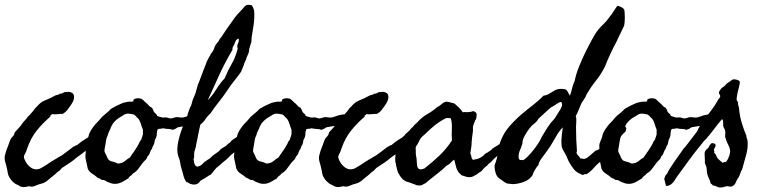

<svg xmlns="http://www.w3.org/2000/svg" viewBox="-50 -760 3273 819"><path d="M406.2 -224.6Q416 -212.4 415.5 -208Q415 -204.6 415 -197.3Q410.2 -191.9 407.2 -185.1Q404.8 -179.2 398.4 -173.8Q392.6 -169.9 388.2 -168.5Q382.3 -167 378.9 -162.1Q372.1 -159.7 369.1 -157.2Q365.7 -154.3 357.4 -155.3Q334 -131.8 315.9 -117.2Q297.9 -102.5 278.3 -88.9Q263.7 -76.2 247.6 -65.4Q231.4 -54.7 214.8 -43.9Q208.5 -37.6 206.1 -34.7Q202.6 -30.3 196.3 -27.3Q185.1 -16.1 172.4 -6.3Q166 -1.5 160.4 3.2Q154.8 7.8 149.4 12.7Q138.7 20.5 126.5 23.4Q113.8 26.4 103.5 31.2Q85 39.6 75.2 34.2L57.1 37.6Q49.8 39.1 39.1 36.1Q36.1 35.2 33.2 33.2Q31.7 32.2 30 31.2Q28.3 30.3 26.4 29.3Q16.6 25.4 11.2 21Q5.9 16.6 2 12.7Q-1 9.8 -4.9 4.4Q-8.8 -1 -10.7 -4.9Q-15.6 -12.7 -17.1 -23.9Q-18.6 -35.2 -21.5 -45.9Q-23.4 -55.7 -27.3 -67.4Q-30.8 -78.1 -30.3 -89.8Q-29.8 -93.8 -28.8 -97.7Q-27.8 -101.6 -26.9 -105L-22.5 -120.1Q-19.5 -127 -17.1 -133.3Q-14.6 -139.6 -12.7 -145.5Q-9.3 -156.2 -3.9 -168Q-1 -172.9 2.4 -175.8Q5.9 -178.7 8.8 -183.6Q10.3 -185.1 11.2 -189.5Q12.2 -194.3 13.7 -196.3L30.3 -214.4Q34.7 -219.2 38.6 -224.1Q42.5 -229 45.9 -234.4Q48.3 -237.8 51 -241Q53.7 -244.1 56.2 -246.6Q58.6 -249 61.3 -252.2Q64 -255.4 66.4 -258.8Q71.8 -266.1 74.7 -268.1Q77.1 -269.5 79.1 -272.5Q85 -278.3 89.8 -284.7Q94.7 -291 99.6 -297.9Q103 -301.3 106.7 -304.9Q110.4 -308.6 113.8 -312.5Q120.6 -319.8 128.9 -325.2Q138.2 -330.6 147 -334Q151.9 -335.9 156.7 -338.1Q161.6 -340.3 167 -342.8Q172.4 -345.2 176.3 -347.7Q180.2 -350.1 185.5 -352.5Q191.4 -355 196.3 -355.5Q200.7 -356 205.1 -360.4Q210.9 -359.4 215.8 -362.3Q220.7 -365.2 225.6 -367.2Q230.5 -367.7 234.9 -367.2Q239.3 -366.2 242.2 -369.1Q244.6 -367.2 248.5 -367.2Q252 -367.2 253.9 -365.2Q263.2 -362.8 265.6 -351.6Q267.6 -336.9 258.3 -321.3Q249 -305.7 242.2 -297.9Q233.9 -284.2 217.8 -274.4Q206.5 -274.4 193.8 -272.9Q180.7 -271.5 171.9 -273.4Q169.4 -269 166.5 -268.1Q162.6 -266.6 165 -262.7Q131.8 -234.4 106.4 -202.6Q81.1 -170.9 66.4 -127.9Q61 -110.4 56.6 -104Q51.8 -97.2 51.8 -88.9Q57.6 -68.4 71.3 -54.2Q85 -40 98.6 -38.1Q114.3 -36.1 126.5 -43.9Q139.2 -52.2 149.4 -57.6Q156.2 -62.5 163.1 -66.9Q169.9 -71.3 176.3 -75.2L204.1 -91.8Q208 -93.8 211.9 -96.2Q215.8 -98.6 219.7 -101.6Q231.4 -109.9 242.7 -118.7Q248 -122.6 253.2 -126.7Q258.3 -130.9 263.7 -134.8Q268.1 -135.3 271 -138.2Q273.4 -140.6 278.3 -140.6Q295.9 -156.2 316.4 -168.5Q336.9 -180.7 359.4 -193.4Q367.2 -201.2 373.5 -205.6Q379.9 -210 387.7 -217.8Q394.5 -217.8 397.5 -221.2Q400.4 -224.6 406.2 -224.6Z M820.3 -282.2Q825.2 -281.7 826.7 -278.3Q828.1 -275.4 832 -275.4Q834 -266.1 828.1 -262.5Q822.3 -258.8 824.2 -251Q815.4 -245.1 802.7 -243.7Q789.6 -242.2 783.2 -233.4Q766.1 -225.1 747.6 -223.1Q738.3 -222.2 728.3 -220.5Q718.3 -218.8 708 -216.8Q697.3 -209.5 694.8 -209Q691.4 -208.5 687.5 -206.1Q677.2 -210 667 -210Q656.7 -210 645.5 -212.9Q640.1 -210.9 634.3 -210.9Q628.4 -210.9 623 -209Q619.1 -200.2 619.1 -191.4Q619.1 -182.1 616.2 -173.8L610.4 -162.1L608.9 -152.8Q607.9 -147 606.4 -143.6Q604.5 -140.6 602.1 -136.7Q599.6 -132.8 599.6 -127.9Q592.8 -119.1 589.8 -109.9Q586.9 -99.1 579.1 -92.8Q576.2 -82.5 569.8 -77.1Q563.5 -71.3 557.6 -63.5Q546.9 -48.8 538.6 -38.1Q530.3 -27.3 516.6 -19.5Q511.7 -11.7 504.9 -8.8Q500 -3.9 497.1 1L477.5 12.7Q465.8 20 455.1 22.5Q438.5 26.4 422.9 21.5Q407.2 16.6 393.6 7.8Q384.3 8.8 379.4 4.4Q374.5 0.5 366.2 -2Q355.5 -11.7 342.8 -19.5Q329.6 -27.8 324.2 -41L319.8 -62.5Q317.9 -72.3 315.4 -82Q313.5 -90.3 314.9 -100.6Q316.4 -109.4 315.4 -120.1Q315.4 -125.5 315.4 -130.1Q315.4 -134.8 314.9 -138.2Q314.5 -145.5 319.3 -156.2Q322.3 -162.6 324.2 -168Q326.2 -173.3 327.1 -177.2Q328.1 -181.2 329.1 -184.8Q330.1 -188.5 331.1 -191.4Q332.5 -193.8 334 -196.5Q335.4 -199.2 336.9 -202.1Q338.4 -205.1 340.1 -207.8Q341.8 -210.4 343.8 -212.9Q349.6 -221.7 357.4 -230.5Q365.2 -239.3 373 -247.1Q378.4 -254.4 383.8 -259.8Q392.6 -268.6 400.4 -274.4Q408.2 -280.3 418 -290Q419.9 -293 422.9 -294.9L428.7 -298.8Q438.5 -304.7 446.8 -308.6Q455.1 -312.5 465.8 -317.4Q475.1 -321.8 481 -322.8Q484.9 -323.7 489 -324.5Q493.2 -325.2 498 -326.2H509.8Q515.1 -326.2 519.5 -328.1Q516.6 -335.9 526.4 -338.9Q536.1 -341.8 541 -340.8Q550.8 -340.8 556.6 -336.4Q562.5 -332 567.4 -326.2Q577.1 -319.3 588.9 -305.7Q591.3 -303.2 593.8 -302.7Q596.2 -302.2 598.6 -299.8Q602.5 -293.9 604 -289.1Q605.5 -283.2 610.4 -278.3Q613.3 -276.4 616.2 -273.4Q619.1 -270.5 620.1 -265.6Q630.4 -261.7 638.7 -259.8Q643.1 -257.8 648.9 -258.8Q654.3 -259.8 661.1 -258.8Q665.5 -258.3 669.9 -256.3Q673.8 -254.9 678.7 -254.9Q686 -255.4 694.8 -258.8Q703.1 -261.7 713.9 -259.8Q728.5 -256.3 744.6 -262.7Q760.7 -269.5 777.3 -271.5Q782.2 -271.5 784.2 -272Q786.1 -272.5 791 -272.5Q795.9 -276.4 803.7 -278.3Q811.5 -280.3 820.3 -282.2ZM541 -252.9Q531.2 -261.7 529.8 -264.2Q527.8 -267.1 526.4 -267.6Q522 -272 516.6 -272.5Q513.7 -272.9 511 -273.4Q508.3 -273.9 505.9 -274.4Q490.2 -277.3 480 -271Q475.1 -267.6 470 -264.6Q464.8 -261.7 460 -258.8Q444.3 -249 432.6 -234.4Q429.7 -229.5 426.3 -223.6Q422.9 -217.8 420.9 -210.9Q417 -203.1 414.1 -196.8Q411.1 -190.4 409.2 -181.6Q404.3 -172.4 403.3 -165.5Q402.8 -162.1 402.3 -159.4Q401.9 -156.7 401.4 -154.3Q400.9 -149.4 399.9 -144.3Q398.9 -139.2 397.9 -133.8Q395.5 -121.6 395.5 -115.2Q396.5 -112.3 398.4 -107.4Q400.4 -102.5 402.3 -100.6Q404.3 -95.7 406.7 -89.8Q409.2 -84 411.1 -81.1Q416.5 -74.2 423.8 -72.3Q427.7 -71.3 432.1 -70.1Q436.5 -68.8 441.4 -67.4Q452.1 -61.5 456.1 -62.5Q460.9 -63.5 461.9 -63.5Q475.1 -65.9 484.4 -74.2Q492.7 -82 503.9 -87.9Q507.8 -93.8 512 -100.1Q516.1 -106.4 521 -112.8Q525.9 -119.6 530 -126.2Q534.2 -132.8 538.1 -139.6Q540.5 -142.6 543 -148.4Q543.9 -150.9 544.9 -153.1Q545.9 -155.3 546.9 -157.2Q553.7 -165.5 553.2 -166Q552.7 -166.5 553.7 -168.9Q560.1 -183.6 559.6 -191.4Q559.1 -199.2 559.6 -207Q557.1 -212.4 555.2 -218.3Q553.2 -224.1 551.3 -230.5Q547.4 -243.7 541 -252.9Z M1021.5 -230.5Q1031.2 -228 1035.6 -223.6Q1039.1 -220.2 1039.1 -215.8Q1031.2 -205.1 1029.8 -201.7Q1028.3 -198.2 1023.4 -196.3Q1017.1 -186.5 1010 -178Q1002.9 -169.4 994.6 -161.6Q979.5 -147 964.8 -127.9Q958.5 -121.6 956.1 -118.2Q953.6 -114.7 947.3 -108.4Q935.5 -100.1 927.7 -91.3Q923.3 -86.4 918.7 -82.3Q914.1 -78.1 909.2 -74.2Q906.7 -72.3 904.5 -70.6Q902.3 -68.8 899.9 -66.9Q897.9 -64.9 895.5 -63Q893.1 -61 890.6 -58.6Q886.7 -54.7 881.8 -50.8Q879.9 -49.3 877.7 -47.6Q875.5 -45.9 873 -43.9Q867.2 -37.1 861.3 -30.3Q855.5 -23.4 849.6 -15.6Q839.4 -10.7 830.1 -3.9Q821.3 2.4 809.6 7.8Q804.7 10.7 800.3 17.1Q796.4 22.9 789.1 25.4Q781.2 28.3 772.5 26.9Q763.7 25.4 757.8 22.5Q751.5 18.1 750 17.6Q746.1 16.6 745.1 16.6Q735.8 3.4 732.4 -11.2Q730.5 -19 728.3 -26.9Q726.1 -34.7 723.6 -43Q721.7 -47.9 720.7 -53.2Q719.7 -58.6 718.8 -65.4L717.3 -73.2Q716.8 -75.2 716.3 -77.4Q715.8 -79.6 714.8 -82Q712.9 -86.9 710.9 -92.3Q709 -97.7 708 -103.5Q706.1 -115.2 706.5 -126.5Q707 -137.7 709 -148.4Q714.8 -180.7 726.1 -210Q737.3 -239.3 749 -265.6Q751.5 -277.8 754.4 -284.2Q757.3 -290.5 760.7 -301.8Q765.1 -307.1 767.6 -317.4Q768.6 -321.8 769.8 -326.2Q771 -330.6 772.5 -335Q773.9 -338.9 775.9 -343Q777.8 -347.2 779.8 -352.1Q783.7 -360.8 786.1 -370.1Q789.6 -381.3 791.5 -389.6Q792.5 -394.5 794.2 -398.9Q795.9 -403.3 797.9 -407.2Q801.8 -417.5 805.4 -427.2Q809.1 -437 812.5 -446.3Q815.9 -455.6 819.6 -464.8Q823.2 -474.1 827.1 -483.4Q828.1 -486.3 829.1 -489.3Q830.1 -492.2 831.1 -495.1Q833 -500.5 836.9 -505.9Q839.4 -512.7 841.8 -516.1Q845.7 -522 847.7 -525.4Q847.7 -530.8 851.1 -532.7Q853.5 -534.2 856.4 -539.1Q861.8 -547.4 863.8 -554.7Q865.7 -562 871.1 -570.3L882.8 -585Q883.8 -586.9 884.8 -588.9Q885.7 -590.8 886.7 -592.8Q889.2 -596.7 892.6 -599.6Q903.8 -617.2 916 -634.8L942.4 -671.9Q951.2 -685.5 961.9 -697.8Q972.7 -710 984.4 -721.7Q988.3 -726.6 993.7 -732.4Q999 -738.3 1004.9 -739.3Q1014.2 -740.2 1024.4 -737.3Q1027.3 -732.4 1029.8 -727.1Q1032.2 -721.7 1034.2 -714.8Q1036.1 -684.6 1032.2 -656.2Q1028.3 -627.9 1023.4 -600.6Q1022.5 -594.2 1022.9 -591.3Q1023.4 -588.4 1022.5 -582Q1020.5 -576.2 1017.6 -566.9Q1014.6 -557.6 1012.7 -549.8Q1012.7 -536.6 1006.8 -525.4Q1001 -514.6 999 -503.9Q996.1 -502 995.6 -497.6Q995.1 -493.2 992.2 -491.2Q989.7 -480 985.8 -471.7Q981.4 -462.9 978.5 -454.1Q971.2 -443.8 963.9 -434.1Q956.5 -424.3 948.7 -414.6Q940.9 -405.3 933.8 -395.3Q926.8 -385.3 919.9 -375Q902.8 -349.1 884.3 -326.2Q865.7 -303.2 848.6 -277.3Q835 -265.1 827.1 -252.9Q818.8 -239.7 804.7 -228.5Q802.2 -218.8 800 -208Q797.9 -197.3 795.4 -186Q793.5 -174.8 791 -163.1Q788.6 -151.4 786.1 -139.6Q785.6 -133.3 783.2 -126.5Q782.2 -123 781.2 -119.9Q780.3 -116.7 779.3 -113.3Q777.3 -106.4 778.3 -96.7Q778.8 -87.9 775.4 -80.1Q776.9 -76.2 777.8 -68.8Q778.3 -62.5 781.2 -57.6Q786.6 -48.8 793 -48.8Q800.3 -52.7 800.8 -52.2Q801.3 -51.8 803.7 -52.7Q808.6 -55.7 813.5 -60.5Q818.4 -65.4 822.3 -69.3Q827.6 -71.8 829.6 -73.7Q831.1 -75.2 835 -78.1Q837.9 -80.1 840.3 -81.1Q842.8 -82 844.7 -84Q858.9 -98.6 871.1 -106Q883.8 -113.3 891.6 -124L909.2 -134.8Q914.6 -137.7 919.4 -143.1Q923.8 -148.4 930.7 -151.4Q933.6 -155.3 934.6 -156.2Q935.5 -157.2 938.5 -161.1Q944.3 -165 950.2 -168.9Q956.1 -172.9 961.4 -176.8Q966.8 -180.7 972.9 -184.6Q979 -188.5 985.4 -192.4Q987.3 -197.3 991.7 -200.2Q996.1 -203.1 999 -206.1Q1002 -209 1003.9 -212.4Q1006.3 -216.3 1010.7 -216.8Q1011.2 -221.2 1015.1 -223.6Q1019 -226.1 1021.5 -230.5ZM968.8 -594.7H967.8Q959 -592.8 955.6 -585.9Q952.1 -579.1 949.2 -570.3Q947.3 -566.4 945.6 -563.5Q943.8 -560.5 942.9 -558.6Q940.9 -555.2 941.4 -546.9Q926.3 -522 912.6 -495.8Q898.9 -469.7 886.2 -442.4Q874 -415 861.3 -387.5Q848.6 -359.9 835.9 -332Q856 -352.1 872.6 -378.9Q880.9 -392.6 889.9 -404.3Q898.9 -416 908.2 -425.8Q915 -442.4 922.6 -458Q930.2 -473.6 938.5 -487.8Q954.6 -515.1 963.9 -552.7Q960 -564.9 964.8 -573.7Q969.7 -582.5 968.8 -594.7Z M1454.1 -282.2Q1459 -281.7 1460.4 -278.3Q1461.9 -275.4 1465.8 -275.4Q1467.8 -266.1 1461.9 -262.5Q1456.1 -258.8 1458 -251Q1449.2 -245.1 1436.5 -243.7Q1423.3 -242.2 1417 -233.4Q1399.9 -225.1 1381.3 -223.1Q1372.1 -222.2 1362.1 -220.5Q1352.1 -218.8 1341.8 -216.8Q1331.1 -209.5 1328.6 -209Q1325.2 -208.5 1321.3 -206.1Q1311 -210 1300.8 -210Q1290.5 -210 1279.3 -212.9Q1273.9 -210.9 1268.1 -210.9Q1262.2 -210.9 1256.8 -209Q1252.9 -200.2 1252.9 -191.4Q1252.9 -182.1 1250 -173.8L1244.1 -162.1L1242.7 -152.8Q1241.7 -147 1240.2 -143.6Q1238.3 -140.6 1235.8 -136.7Q1233.4 -132.8 1233.4 -127.9Q1226.6 -119.1 1223.6 -109.9Q1220.7 -99.1 1212.9 -92.8Q1210 -82.5 1203.6 -77.1Q1197.3 -71.3 1191.4 -63.5Q1180.7 -48.8 1172.4 -38.1Q1164.1 -27.3 1150.4 -19.5Q1145.5 -11.7 1138.7 -8.8Q1133.8 -3.9 1130.9 1L1111.3 12.7Q1099.6 20 1088.9 22.5Q1072.3 26.4 1056.6 21.5Q1041 16.6 1027.3 7.8Q1018.1 8.8 1013.2 4.4Q1008.3 0.5 1000 -2Q989.3 -11.7 976.6 -19.5Q963.4 -27.8 958 -41L953.6 -62.5Q951.7 -72.3 949.2 -82Q947.3 -90.3 948.7 -100.6Q950.2 -109.4 949.2 -120.1Q949.2 -125.5 949.2 -130.1Q949.2 -134.8 948.7 -138.2Q948.2 -145.5 953.1 -156.2Q956.1 -162.6 958 -168Q960 -173.3 960.9 -177.2Q961.9 -181.2 962.9 -184.8Q963.9 -188.5 964.8 -191.4Q966.3 -193.8 967.8 -196.5Q969.2 -199.2 970.7 -202.1Q972.2 -205.1 973.9 -207.8Q975.6 -210.4 977.5 -212.9Q983.4 -221.7 991.2 -230.5Q999 -239.3 1006.8 -247.1Q1012.2 -254.4 1017.6 -259.8Q1026.4 -268.6 1034.2 -274.4Q1042 -280.3 1051.8 -290Q1053.7 -293 1056.6 -294.9L1062.5 -298.8Q1072.3 -304.7 1080.6 -308.6Q1088.9 -312.5 1099.6 -317.4Q1108.9 -321.8 1114.7 -322.8Q1118.7 -323.7 1122.8 -324.5Q1127 -325.2 1131.8 -326.2H1143.6Q1148.9 -326.2 1153.3 -328.1Q1150.4 -335.9 1160.2 -338.9Q1169.9 -341.8 1174.8 -340.8Q1184.6 -340.8 1190.4 -336.4Q1196.3 -332 1201.2 -326.2Q1210.9 -319.3 1222.7 -305.7Q1225.1 -303.2 1227.5 -302.7Q1230 -302.2 1232.4 -299.8Q1236.3 -293.9 1237.8 -289.1Q1239.3 -283.2 1244.1 -278.3Q1247.1 -276.4 1250 -273.4Q1252.9 -270.5 1253.9 -265.6Q1264.2 -261.7 1272.5 -259.8Q1276.9 -257.8 1282.7 -258.8Q1288.1 -259.8 1294.9 -258.8Q1299.3 -258.3 1303.7 -256.3Q1307.6 -254.9 1312.5 -254.9Q1319.8 -255.4 1328.6 -258.8Q1336.9 -261.7 1347.7 -259.8Q1362.3 -256.3 1378.4 -262.7Q1394.5 -269.5 1411.1 -271.5Q1416 -271.5 1418 -272Q1419.9 -272.5 1424.8 -272.5Q1429.7 -276.4 1437.5 -278.3Q1445.3 -280.3 1454.1 -282.2ZM1174.8 -252.9Q1165 -261.7 1163.6 -264.2Q1161.6 -267.1 1160.2 -267.6Q1155.8 -272 1150.4 -272.5Q1147.5 -272.9 1144.8 -273.4Q1142.1 -273.9 1139.6 -274.4Q1124 -277.3 1113.8 -271Q1108.9 -267.6 1103.8 -264.6Q1098.6 -261.7 1093.8 -258.8Q1078.1 -249 1066.4 -234.4Q1063.5 -229.5 1060.1 -223.6Q1056.6 -217.8 1054.7 -210.9Q1050.8 -203.1 1047.9 -196.8Q1044.9 -190.4 1043 -181.6Q1038.1 -172.4 1037.1 -165.5Q1036.6 -162.1 1036.1 -159.4Q1035.6 -156.7 1035.2 -154.3Q1034.7 -149.4 1033.7 -144.3Q1032.7 -139.2 1031.7 -133.8Q1029.3 -121.6 1029.3 -115.2Q1030.3 -112.3 1032.2 -107.4Q1034.2 -102.5 1036.1 -100.6Q1038.1 -95.7 1040.5 -89.8Q1043 -84 1044.9 -81.1Q1050.3 -74.2 1057.6 -72.3Q1061.5 -71.3 1065.9 -70.1Q1070.3 -68.8 1075.2 -67.4Q1085.9 -61.5 1089.8 -62.5Q1094.7 -63.5 1095.7 -63.5Q1108.9 -65.9 1118.2 -74.2Q1126.5 -82 1137.7 -87.9Q1141.6 -93.8 1145.8 -100.1Q1149.9 -106.4 1154.8 -112.8Q1159.7 -119.6 1163.8 -126.2Q1168 -132.8 1171.9 -139.6Q1174.3 -142.6 1176.8 -148.4Q1177.7 -150.9 1178.7 -153.1Q1179.7 -155.3 1180.7 -157.2Q1187.5 -165.5 1187 -166Q1186.5 -166.5 1187.5 -168.9Q1193.8 -183.6 1193.4 -191.4Q1192.9 -199.2 1193.4 -207Q1190.9 -212.4 1189 -218.3Q1187 -224.1 1185.1 -230.5Q1181.2 -243.7 1174.8 -252.9Z M1747.1 -224.6Q1756.8 -212.4 1756.3 -208Q1755.9 -204.6 1755.9 -197.3Q1751 -191.9 1748 -185.1Q1745.6 -179.2 1739.3 -173.8Q1733.4 -169.9 1729 -168.5Q1723.1 -167 1719.7 -162.1Q1712.9 -159.7 1710 -157.2Q1706.5 -154.3 1698.2 -155.3Q1674.8 -131.8 1656.7 -117.2Q1638.7 -102.5 1619.1 -88.9Q1604.5 -76.2 1588.4 -65.4Q1572.3 -54.7 1555.7 -43.9Q1549.3 -37.6 1546.9 -34.7Q1543.5 -30.3 1537.1 -27.3Q1525.9 -16.1 1513.2 -6.3Q1506.8 -1.5 1501.2 3.2Q1495.6 7.8 1490.2 12.7Q1479.5 20.5 1467.3 23.4Q1454.6 26.4 1444.3 31.2Q1425.8 39.6 1416 34.2L1397.9 37.6Q1390.6 39.1 1379.9 36.1Q1377 35.2 1374 33.2Q1372.6 32.2 1370.8 31.2Q1369.1 30.3 1367.2 29.3Q1357.4 25.4 1352.1 21Q1346.7 16.6 1342.8 12.7Q1339.8 9.8 1335.9 4.4Q1332 -1 1330.1 -4.9Q1325.2 -12.7 1323.7 -23.9Q1322.3 -35.2 1319.3 -45.9Q1317.4 -55.7 1313.5 -67.4Q1310.1 -78.1 1310.5 -89.8Q1311 -93.8 1312 -97.7Q1313 -101.6 1314 -105L1318.4 -120.1Q1321.3 -127 1323.7 -133.3Q1326.2 -139.6 1328.1 -145.5Q1331.5 -156.2 1336.9 -168Q1339.8 -172.9 1343.3 -175.8Q1346.7 -178.7 1349.6 -183.6Q1351.1 -185.1 1352.1 -189.5Q1353 -194.3 1354.5 -196.3L1371.1 -214.4Q1375.5 -219.2 1379.4 -224.1Q1383.3 -229 1386.7 -234.4Q1389.2 -237.8 1391.8 -241Q1394.5 -244.1 1397 -246.6Q1399.4 -249 1402.1 -252.2Q1404.8 -255.4 1407.2 -258.8Q1412.6 -266.1 1415.5 -268.1Q1418 -269.5 1419.9 -272.5Q1425.8 -278.3 1430.7 -284.7Q1435.5 -291 1440.4 -297.9Q1443.8 -301.3 1447.5 -304.9Q1451.2 -308.6 1454.6 -312.5Q1461.4 -319.8 1469.7 -325.2Q1479 -330.6 1487.8 -334Q1492.7 -335.9 1497.6 -338.1Q1502.4 -340.3 1507.8 -342.8Q1513.2 -345.2 1517.1 -347.7Q1521 -350.1 1526.4 -352.5Q1532.2 -355 1537.1 -355.5Q1541.5 -356 1545.9 -360.4Q1551.8 -359.4 1556.6 -362.3Q1561.5 -365.2 1566.4 -367.2Q1571.3 -367.7 1575.7 -367.2Q1580.1 -366.2 1583 -369.1Q1585.4 -367.2 1589.4 -367.2Q1592.8 -367.2 1594.7 -365.2Q1604 -362.8 1606.4 -351.6Q1608.4 -336.9 1599.1 -321.3Q1589.8 -305.7 1583 -297.9Q1574.7 -284.2 1558.6 -274.4Q1547.4 -274.4 1534.7 -272.9Q1521.5 -271.5 1512.7 -273.4Q1510.3 -269 1507.3 -268.1Q1503.4 -266.6 1505.9 -262.7Q1472.7 -234.4 1447.3 -202.6Q1421.9 -170.9 1407.2 -127.9Q1401.9 -110.4 1397.5 -104Q1392.6 -97.2 1392.6 -88.9Q1398.4 -68.4 1412.1 -54.2Q1425.8 -40 1439.5 -38.1Q1455.1 -36.1 1467.3 -43.9Q1480 -52.2 1490.2 -57.6Q1497.1 -62.5 1503.9 -66.9Q1510.7 -71.3 1517.1 -75.2L1544.9 -91.8Q1548.8 -93.8 1552.7 -96.2Q1556.6 -98.6 1560.5 -101.6Q1572.3 -109.9 1583.5 -118.7Q1588.9 -122.6 1594 -126.7Q1599.1 -130.9 1604.5 -134.8Q1608.9 -135.3 1611.8 -138.2Q1614.3 -140.6 1619.1 -140.6Q1636.7 -156.2 1657.2 -168.5Q1677.7 -180.7 1700.2 -193.4Q1708 -201.2 1714.4 -205.6Q1720.7 -210 1728.5 -217.8Q1735.4 -217.8 1738.3 -221.2Q1741.2 -224.6 1747.1 -224.6Z M1983.4 -271.5 1982.4 -263.7Q1983.4 -260.3 1980.5 -252Q1975.6 -246.1 1974.6 -239.3Q1972.7 -235.4 1971.2 -232.4Q1969.7 -229.5 1968.8 -224.6Q1966.8 -218.8 1967.3 -210.9Q1967.8 -207 1967.5 -203.4Q1967.3 -199.7 1966.8 -196.3Q1964.8 -185.5 1963.9 -175.3Q1962.9 -165 1961.9 -154.3Q1961.9 -143.6 1960 -129.9Q1958 -116.2 1956.1 -105.5Q1960.4 -97.7 1960.9 -90.8Q1961.4 -83.5 1967.8 -78.1Q1987.3 -81.1 1999 -87.4Q2010.7 -93.8 2021.5 -105.5Q2029.3 -108.9 2033.7 -112.3Q2037.6 -115.7 2044.9 -120.1L2052.7 -127.9Q2064.5 -134.3 2065.9 -135.7Q2066.9 -136.7 2068.6 -137.7Q2070.3 -138.7 2072.3 -139.6Q2088.9 -150.4 2097.7 -162.1Q2105 -168 2109.9 -174.3Q2113.8 -179.7 2125 -184.6Q2131.3 -192.4 2139.2 -197.8Q2147 -203.1 2153.3 -210.9Q2158.7 -210.9 2161.1 -209Q2162.6 -208 2164.3 -207Q2166 -206.1 2168 -205.1Q2170.9 -197.3 2168.9 -189Q2167 -180.7 2162.1 -173.8Q2157.2 -167.5 2157.2 -166Q2157.2 -165 2156.2 -164.1Q2153.3 -160.6 2148.9 -156.7Q2144.5 -153.3 2141.6 -149.4Q2136.7 -140.6 2133.8 -140.6Q2130.9 -140.6 2128.9 -138.7Q2120.1 -133.3 2116.7 -130.9Q2112.8 -127.4 2105.5 -123Q2095.2 -117.7 2092.8 -115.2Q2090.3 -112.8 2088.9 -112.3Q2077.1 -99.1 2065.9 -90.3Q2055.7 -82.5 2043.9 -68.4Q2040 -65.4 2036.1 -62.5Q2032.2 -59.6 2029.3 -54.7Q2020.5 -48.8 2015.1 -43Q2009.8 -37.1 2002.9 -29.3Q1997.1 -26.4 1990.2 -21Q1981.9 -14.6 1975.6 -11.7Q1973.1 -10.3 1967.3 -7.3Q1962.4 -4.9 1958 -4.9Q1946.8 -2.9 1936.5 -6.8Q1927.2 -10.3 1918 -12.7Q1914.1 -18.6 1908.2 -22.5Q1899.4 -33.2 1895.5 -47.9Q1891.6 -62.5 1887.7 -79.1Q1878.9 -73.2 1873 -66.4Q1867.2 -59.1 1855.5 -53.7Q1845.7 -44.4 1835.4 -35.4Q1825.2 -26.4 1814 -18.1Q1803.2 -9.8 1792 -0.7Q1780.8 8.3 1769.5 17.6Q1761.7 25.4 1758.8 23.4Q1750 34.2 1727.5 30.3Q1719.7 26.4 1710 23.4Q1703.1 21.5 1694.3 17.6Q1677.7 14.6 1666.5 2.9Q1655.3 -8.8 1647.5 -24.4Q1644.5 -32.7 1643.1 -39.1Q1642.6 -42.5 1641.6 -46.4Q1640.6 -50.3 1639.6 -54.7Q1639.2 -63 1636.7 -67.9Q1634.8 -73.2 1636.7 -78.1Q1634.8 -80.6 1635.7 -84.5Q1636.7 -89.4 1636.7 -91.8Q1635.7 -105.5 1639.2 -121.1Q1642.6 -136.7 1648.4 -149.4Q1651.4 -154.3 1656.2 -159.2Q1658.7 -162.1 1659.2 -165Q1659.7 -167.5 1662.1 -169.9Q1664.6 -172.9 1668 -175.8Q1672.9 -179.7 1674.8 -181.6Q1677.2 -185.1 1679.9 -188.2Q1682.6 -191.4 1686 -193.8Q1689.5 -196.3 1692.4 -199.2Q1695.3 -202.1 1698.2 -205.1Q1701.7 -208.5 1703.6 -211.9Q1706.1 -215.8 1710.9 -217.8Q1714.8 -224.6 1719.7 -229Q1724.6 -233.4 1730.5 -238.3Q1747.1 -258.3 1771.5 -272.5Q1796.4 -286.6 1815.4 -303.7Q1822.3 -306.6 1827.1 -310.5Q1832 -314.5 1836.9 -318.4Q1849.1 -329.1 1863.3 -325.2L1888.7 -318.4Q1898.4 -309.6 1907.7 -300.8Q1917 -292 1923.8 -281.2Q1927.2 -281.7 1931.2 -282Q1935.1 -282.2 1939.5 -281.7Q1948.2 -280.8 1958 -283.2Q1960.9 -283.2 1963.9 -284.7Q1966.8 -286.1 1968.8 -286.1Q1983.4 -281.2 1983.4 -271.5ZM1854.5 -256.8Q1828.1 -244.1 1806.6 -227.1Q1785.2 -210 1765.6 -190.4Q1763.2 -188 1760.5 -185.8Q1757.8 -183.6 1755.4 -181.2Q1752.9 -179.2 1750.5 -176.8Q1748 -174.3 1746.1 -171.9Q1742.2 -167 1738.8 -160.2Q1735.4 -153.3 1732.4 -147.5Q1731.4 -145.5 1730.5 -143.8Q1729.5 -142.1 1728.5 -141.1Q1727.5 -140.1 1726.6 -138.7Q1725.6 -137.2 1724.6 -135.7Q1722.7 -130.9 1723.1 -126Q1723.6 -122.6 1723.6 -115.2V-105.5Q1723.6 -102.5 1724.6 -95.7Q1727.5 -85 1727.5 -74.2Q1727.5 -66.4 1729 -55.2Q1730.5 -43.9 1736.3 -40Q1742.7 -36.1 1748.5 -38.1Q1755.4 -40.5 1759.8 -41Q1793.9 -67.4 1824.2 -96.2Q1854.5 -125 1877.9 -161.1Q1876 -185.1 1877.4 -210.4Q1878.9 -234.4 1873 -254.9Q1869.1 -257.3 1863.8 -256.3Q1859.9 -255.9 1854.5 -256.8Z M2425.8 -84Q2432.6 -84 2435.5 -83Q2438.5 -82 2440.4 -82Q2450.2 -82 2465.6 -95.9Q2481 -109.9 2490.2 -117.2Q2510.3 -121.6 2522.7 -142.8Q2535.2 -164.1 2550.8 -179.7Q2570.8 -199.7 2583.3 -215.6Q2595.7 -231.4 2604.5 -231.4Q2612.3 -231.4 2615.7 -224.1Q2620.1 -215.3 2622.1 -211.9Q2620.1 -210 2620.1 -206.1Q2620.1 -201.7 2618.2 -199.2Q2616.2 -196.3 2612.3 -193.4Q2608.4 -190.4 2605.5 -186.5L2595.7 -174.8Q2583 -162.1 2571.8 -142.6Q2560.5 -123 2549.6 -105.7Q2538.6 -88.4 2526.4 -81.1Q2500.5 -64.5 2484.9 -45.9Q2469.7 -27.8 2451.2 -16.6Q2449.2 -16.6 2448.7 -17.1Q2448.2 -17.6 2447.3 -17.6Q2442.9 -17.6 2440.9 -15.6Q2439 -13.7 2435.5 -13.7Q2417.5 -20.5 2406.7 -29.1Q2396 -37.6 2378.9 -66.4Q2374.5 -73.7 2371.1 -82.5Q2367.7 -92.3 2363.3 -99.6L2350.1 -123.5Q2344.7 -133.3 2344.7 -156.2Q2344.7 -166 2346.7 -185.5Q2348.6 -205.1 2350.6 -216.8Q2335.4 -201.7 2322.8 -179.2Q2316.4 -168.5 2310.5 -158.2Q2304.7 -147.9 2298.8 -138.7Q2283.2 -114.7 2265.1 -91.3Q2247.6 -68.8 2247.1 -56.6Q2241.2 -50.8 2234.4 -39.6Q2227.5 -28.3 2223.9 -20.3Q2220.2 -12.2 2223.6 -15.6Q2210 6.8 2184.1 16.1Q2158.2 25.4 2135.7 25.4Q2131.3 24.9 2127 24.4Q2122.6 23.9 2118.2 23.4Q2109.9 22.9 2101.6 16.6L2086.9 5.9Q2071.3 -2 2065.4 -18.6Q2059.6 -35.2 2059.6 -54.7Q2071.8 -85.4 2073.7 -109.9Q2075.7 -133.8 2085 -157.2Q2098.6 -193.4 2123.5 -221.7Q2148.4 -250 2175.8 -273.4Q2197.8 -292 2226.3 -314.2Q2254.9 -336.4 2267.6 -351.6Q2283.2 -354 2294.2 -361.1Q2305.2 -368.2 2316.4 -374.5Q2327.6 -380.9 2342.8 -380.9Q2365.2 -380.9 2369.1 -373Q2373 -365.2 2380.9 -351.6Q2387.2 -367.7 2390.6 -384.3Q2392.6 -392.6 2395.3 -400.4Q2397.9 -408.2 2401.4 -415Q2407.2 -445.3 2421.4 -479.5Q2435.5 -513.7 2449.7 -542.5Q2461.4 -565.9 2472.9 -587.2Q2484.4 -608.4 2488.3 -614.3Q2503.4 -637.7 2521 -653.8Q2538.1 -669.9 2550.8 -688.5Q2560.5 -700.2 2569.8 -715.3Q2579.6 -731.9 2585 -735.4Q2612.3 -728 2613.8 -713.9Q2615.2 -699.7 2615.2 -681.6Q2615.2 -666 2612.3 -650.4L2579.1 -581.1Q2565.4 -555.7 2553.2 -529.3Q2541 -502.9 2530.3 -475.6Q2512.2 -440.4 2490.7 -414.1Q2480 -400.9 2470.5 -386.7Q2460.9 -372.6 2452.1 -357.4Q2448.7 -347.2 2441.9 -337.4Q2438.5 -332.5 2435.5 -327.9Q2432.6 -323.2 2429.7 -318.4L2412.1 -276.4Q2406.2 -268.6 2406.2 -261.7Q2408.2 -257.3 2408.2 -253.9V-249Q2408.2 -244.6 2408.2 -240.2Q2408.2 -235.8 2407.7 -231.4Q2407.2 -227.1 2407.2 -222.4Q2407.2 -217.8 2407.2 -212.9Q2407.2 -163.1 2411.1 -115.2Q2409.2 -111.8 2409.2 -110.4Q2409.2 -103.5 2416.5 -96.2Q2423.8 -89.4 2425.8 -84ZM2332 -321.3 2307.6 -305.7Q2300.3 -303.2 2288.1 -291.5L2267.6 -272.5L2247.1 -253.9Q2240.2 -241.2 2228.5 -232.4Q2216.8 -223.6 2209 -212.9Q2198.2 -199.2 2188 -180.7Q2177.7 -162.1 2178.7 -149.4Q2176.3 -140.6 2173.6 -133.1Q2170.9 -125.5 2168 -119.1Q2162.1 -106.9 2162.1 -90.8Q2162.1 -78.1 2170.4 -77.6Q2178.7 -77.1 2182.6 -77.1Q2197.3 -86.9 2213.6 -105.7Q2230 -124.5 2243.4 -144.5Q2256.8 -164.6 2261.7 -177.7Q2272.5 -196.3 2286.1 -217.3Q2299.8 -238.3 2316.4 -254.9L2341.8 -295.9Q2342.8 -298.3 2343.8 -300.5Q2344.7 -302.7 2345.7 -304.7Q2347.7 -308.1 2347.7 -313.5Q2347.7 -319.8 2343.8 -325.2Q2339.8 -325.2 2336.9 -323.7Q2334 -322.3 2332 -321.3Z M3011.7 -282.2Q3016.6 -281.7 3018.1 -278.3Q3019.5 -275.4 3023.4 -275.4Q3025.4 -266.1 3019.5 -262.5Q3013.7 -258.8 3015.6 -251Q3006.8 -245.1 2994.1 -243.7Q2981 -242.2 2974.6 -233.4Q2957.5 -225.1 2939 -223.1Q2929.7 -222.2 2919.7 -220.5Q2909.7 -218.8 2899.4 -216.8Q2888.7 -209.5 2886.2 -209Q2882.8 -208.5 2878.9 -206.1Q2868.7 -210 2858.4 -210Q2848.1 -210 2836.9 -212.9Q2831.5 -210.9 2825.7 -210.9Q2819.8 -210.9 2814.5 -209Q2810.5 -200.2 2810.5 -191.4Q2810.5 -182.1 2807.6 -173.8L2801.8 -162.1L2800.3 -152.8Q2799.3 -147 2797.9 -143.6Q2795.9 -140.6 2793.5 -136.7Q2791 -132.8 2791 -127.9Q2784.2 -119.1 2781.2 -109.9Q2778.3 -99.1 2770.5 -92.8Q2767.6 -82.5 2761.2 -77.1Q2754.9 -71.3 2749 -63.5Q2738.3 -48.8 2730 -38.1Q2721.7 -27.3 2708 -19.5Q2703.1 -11.7 2696.3 -8.8Q2691.4 -3.9 2688.5 1L2668.9 12.7Q2657.2 20 2646.5 22.5Q2629.9 26.4 2614.3 21.5Q2598.6 16.6 2585 7.8Q2575.7 8.8 2570.8 4.4Q2565.9 0.5 2557.6 -2Q2546.9 -11.7 2534.2 -19.5Q2521 -27.8 2515.6 -41L2511.2 -62.5Q2509.3 -72.3 2506.8 -82Q2504.9 -90.3 2506.3 -100.6Q2507.8 -109.4 2506.8 -120.1Q2506.8 -125.5 2506.8 -130.1Q2506.8 -134.8 2506.3 -138.2Q2505.9 -145.5 2510.7 -156.2Q2513.7 -162.6 2515.6 -168Q2517.6 -173.3 2518.6 -177.2Q2519.5 -181.2 2520.5 -184.8Q2521.5 -188.5 2522.5 -191.4Q2523.9 -193.8 2525.4 -196.5Q2526.9 -199.2 2528.3 -202.1Q2529.8 -205.1 2531.5 -207.8Q2533.2 -210.4 2535.2 -212.9Q2541 -221.7 2548.8 -230.5Q2556.6 -239.3 2564.5 -247.1Q2569.8 -254.4 2575.2 -259.8Q2584 -268.6 2591.8 -274.4Q2599.6 -280.3 2609.4 -290Q2611.3 -293 2614.3 -294.9L2620.1 -298.8Q2629.9 -304.7 2638.2 -308.6Q2646.5 -312.5 2657.2 -317.4Q2666.5 -321.8 2672.4 -322.8Q2676.3 -323.7 2680.4 -324.5Q2684.6 -325.2 2689.5 -326.2H2701.2Q2706.5 -326.2 2710.9 -328.1Q2708 -335.9 2717.8 -338.9Q2727.5 -341.8 2732.4 -340.8Q2742.2 -340.8 2748 -336.4Q2753.9 -332 2758.8 -326.2Q2768.6 -319.3 2780.3 -305.7Q2782.7 -303.2 2785.2 -302.7Q2787.6 -302.2 2790 -299.8Q2793.9 -293.9 2795.4 -289.1Q2796.9 -283.2 2801.8 -278.3Q2804.7 -276.4 2807.6 -273.4Q2810.5 -270.5 2811.5 -265.6Q2821.8 -261.7 2830.1 -259.8Q2834.5 -257.8 2840.3 -258.8Q2845.7 -259.8 2852.5 -258.8Q2856.9 -258.3 2861.3 -256.3Q2865.2 -254.9 2870.1 -254.9Q2877.4 -255.4 2886.2 -258.8Q2894.5 -261.7 2905.3 -259.8Q2919.9 -256.3 2936 -262.7Q2952.1 -269.5 2968.8 -271.5Q2973.6 -271.5 2975.6 -272Q2977.5 -272.5 2982.4 -272.5Q2987.3 -276.4 2995.1 -278.3Q3002.9 -280.3 3011.7 -282.2ZM2732.4 -252.9Q2722.7 -261.7 2721.2 -264.2Q2719.2 -267.1 2717.8 -267.6Q2713.4 -272 2708 -272.5Q2705.1 -272.9 2702.4 -273.4Q2699.7 -273.9 2697.3 -274.4Q2681.6 -277.3 2671.4 -271Q2666.5 -267.6 2661.4 -264.6Q2656.2 -261.7 2651.4 -258.8Q2635.7 -249 2624 -234.4Q2621.1 -229.5 2617.7 -223.6Q2614.3 -217.8 2612.3 -210.9Q2608.4 -203.1 2605.5 -196.8Q2602.5 -190.4 2600.6 -181.6Q2595.7 -172.4 2594.7 -165.5Q2594.2 -162.1 2593.8 -159.4Q2593.3 -156.7 2592.8 -154.3Q2592.3 -149.4 2591.3 -144.3Q2590.3 -139.2 2589.4 -133.8Q2586.9 -121.6 2586.9 -115.2Q2587.9 -112.3 2589.8 -107.4Q2591.8 -102.5 2593.8 -100.6Q2595.7 -95.7 2598.1 -89.8Q2600.6 -84 2602.5 -81.1Q2607.9 -74.2 2615.2 -72.3Q2619.1 -71.3 2623.5 -70.1Q2627.9 -68.8 2632.8 -67.4Q2643.6 -61.5 2647.5 -62.5Q2652.3 -63.5 2653.3 -63.5Q2666.5 -65.9 2675.8 -74.2Q2684.1 -82 2695.3 -87.9Q2699.2 -93.8 2703.4 -100.1Q2707.5 -106.4 2712.4 -112.8Q2717.3 -119.6 2721.4 -126.2Q2725.6 -132.8 2729.5 -139.6Q2731.9 -142.6 2734.4 -148.4Q2735.4 -150.9 2736.3 -153.1Q2737.3 -155.3 2738.3 -157.2Q2745.1 -165.5 2744.6 -166Q2744.1 -166.5 2745.1 -168.9Q2751.5 -183.6 2751 -191.4Q2750.5 -199.2 2751 -207Q2748.5 -212.4 2746.6 -218.3Q2744.6 -224.1 2742.7 -230.5Q2738.8 -243.7 2732.4 -252.9Z M2996.1 -148.4 3002 -143.6Q3004.4 -139.6 3000.5 -132.8Q2998.5 -129.4 2997.3 -126.5Q2996.1 -123.5 2995.1 -121.1Q2995.6 -119.1 2996.1 -117.4Q2996.6 -115.7 2997.1 -114.7Q2998 -111.8 2996.1 -108.4Q3002.9 -103 3004.9 -97.2Q3007.3 -89.4 3011.7 -84Q3017.6 -77.6 3022 -74.2Q3027.3 -70.8 3032.2 -65.4Q3037.6 -68.4 3040 -68.4Q3043.5 -68.4 3047.9 -70.3Q3056.2 -81.1 3061.5 -97.7Q3062.5 -101.6 3063.5 -106.4Q3064.5 -111.3 3064.5 -115.2Q3064 -127.9 3056.6 -141.6Q3049.3 -155.8 3045.9 -168Q3042 -176.3 3043.5 -185.5Q3044.9 -195.8 3043 -203.1Q3042.5 -208 3040 -210.9Q3039.1 -212.4 3038.1 -214.1Q3037.1 -215.8 3036.1 -217.8Q3034.2 -226.1 3034.7 -235.4Q3035.6 -245.1 3030.3 -252Q3024.4 -246.1 3011.7 -229.7Q2999 -213.4 2986.6 -197.3Q2974.1 -181.2 2968.8 -175.8Q2966.3 -172.4 2963.6 -169.2Q2960.9 -166 2958 -163.6Q2955.1 -161.1 2952.4 -158Q2949.7 -154.8 2947.3 -151.4Q2931.6 -131.8 2924.1 -122.6Q2916.5 -113.3 2909.2 -103.5Q2901.9 -93.8 2885.7 -72.3Q2880.4 -64.5 2867.4 -46.9Q2854.5 -29.3 2842.5 -12.9Q2830.6 3.4 2828.1 8.8Q2822.3 18.6 2813 25.9Q2803.7 33.2 2791 33.2Q2791 32.7 2789.1 25.6Q2787.1 18.6 2785.4 11Q2783.7 3.4 2783.2 2.9Q2786.1 -2.9 2787.6 -8.8Q2789.1 -14.2 2795.9 -19.5Q2797.9 -25.9 2807.1 -40.8Q2816.4 -55.7 2828.6 -73Q2840.8 -90.3 2851.3 -105Q2861.8 -119.6 2865.2 -125Q2871.6 -131.3 2883.5 -147Q2895.5 -162.6 2907.5 -178.5Q2919.4 -194.3 2924.8 -201.2Q2929.2 -214.4 2943.1 -234.1Q2957 -253.9 2972.9 -274.7Q2988.8 -295.4 2999 -310.5Q3003.9 -318.4 3007.3 -324.2Q3010.7 -330.1 3014.6 -336.9Q3018.6 -340.8 3021.5 -345.7Q3023.4 -353 3019.5 -356.9Q3016.1 -360.8 3016.6 -367.2Q3025.4 -383.8 3033.7 -388.2Q3042.5 -393.1 3050.8 -404.3Q3056.6 -408.2 3060.1 -410.2Q3064.9 -412.6 3069.3 -417Q3076.2 -423.8 3089.6 -420.7Q3103 -417.5 3105.5 -412.1Q3106 -409.2 3105.5 -404.3Q3105 -401.9 3104.5 -399.4Q3104 -397 3103.5 -394.5Q3102.5 -390.1 3101.6 -386.2Q3100.6 -382.3 3099.6 -378.4Q3098.6 -375 3097.7 -370.8Q3096.7 -366.7 3095.7 -362.3Q3093.8 -351.6 3092.3 -341.8Q3090.8 -332 3098.6 -323.2Q3097.7 -318.4 3099.1 -311.5Q3100.6 -304.7 3102.5 -298.8Q3104.5 -267.6 3113.8 -236.8Q3123 -206.1 3133.8 -180.7Q3133.8 -175.8 3135.3 -170.9Q3136.7 -166 3138.7 -161.1Q3141.6 -129.9 3132.8 -99.1Q3128.4 -84 3124.3 -68.8Q3120.1 -53.7 3116.2 -39.1Q3110.4 -29.3 3106.4 -16.6Q3103 -5.4 3096.7 2Q3091.8 9.8 3087.9 19.5Q3084 29.3 3072.3 35.2Q3065.9 37.1 3059.1 35.2Q3052.7 33.2 3046.9 35.2Q3042.5 35.6 3038.1 37.6Q3034.7 39.1 3030.3 39.1Q3017.6 41.5 3009.3 36.6Q3002 32.7 2989.3 30.3Q2989.3 27.3 2986.3 25.9Q2983.4 24.4 2981.4 22.5Q2978 7.8 2973.6 0Q2970.2 -6.8 2967.8 -14.6Q2964.8 -25.9 2964.8 -35.6Q2964.8 -46.4 2960 -56.6Q2956.1 -65.4 2956.5 -67.4Q2957 -69.3 2957 -73.2Q2957 -85.9 2955.6 -101.1Q2954.1 -116.7 2967.8 -126Q2973.1 -129.9 2975.1 -136.2Q2977.1 -141.6 2983.4 -147.5Q2985.4 -149.4 2989.7 -149.4Q2993.2 -149.4 2996.1 -148.4Z"/></svg>

Font: Taprom
Style: Regular
Weight: 400
Designer: Danh Hong
Version: Version 8.002; ttfautohint (v1.8.3)